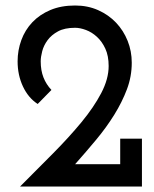

<svg xmlns="http://www.w3.org/2000/svg" viewBox="-20 -678 559 698"><path d="M496 0H53Q115 -62 173 -120.5Q231 -179 276 -233.5Q321 -288 348 -339.5Q375 -391 375 -438Q375 -475 363 -501Q351 -527 332.5 -544Q314 -561 292.5 -569Q271 -577 253 -577Q215 -577 191 -564Q167 -551 153 -532Q139 -513 133.5 -492Q128 -471 128 -455Q128 -422 138 -396.5Q148 -371 167 -351L117 -300Q83 -322 63.5 -363.5Q44 -405 44 -455Q44 -495 57.5 -532Q71 -569 97.5 -597Q124 -625 163 -641.5Q202 -658 253 -658Q299 -658 337 -641Q375 -624 402 -595.5Q429 -567 444 -529.5Q459 -492 459 -450Q459 -400 441.5 -353.5Q424 -307 395.5 -261Q367 -215 330 -170.5Q293 -126 253 -81H417V-174H496Z"/></svg>

Font: Josefin Slab
Style: Bold
Weight: 700
Designer: Santiago Orozco
Foundry: Typemade
Version: Version 2.000